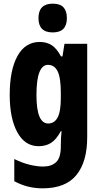

<svg xmlns="http://www.w3.org/2000/svg" viewBox="-20 -881 551 1048"><path d="M197 -652Q233 -652 260.5 -635.5Q288 -619 313 -573H321L332 -642H456V-132Q456 2 397 74.5Q338 147 212 147Q129 147 58 108V-13Q103 9 143 18.5Q183 28 215 28Q261 28 286.5 4Q312 -20 312 -82V-88Q312 -129 316 -165H312Q287 -119 258.5 -101Q230 -83 191 -83Q116 -83 74.5 -159Q33 -235 33 -363Q33 -499 75.5 -575.5Q118 -652 197 -652ZM242 -527Q211 -527 195 -486.5Q179 -446 179 -362Q179 -207 243 -207Q277 -207 294.5 -239.5Q312 -272 312 -347V-373Q312 -457 294.5 -492Q277 -527 242 -527ZM268 -861Q308 -861 326.5 -841Q345 -821 345 -782Q345 -704 268 -704Q190 -704 190 -782Q190 -861 268 -861Z"/></svg>

Font: Noto Sans Kannada UI ExtraCondensed ExtraBold
Style: Regular
Weight: 800
Width: 2
Designer: Jelle Bosma - Monotype Design Team
Foundry: Monotype Imaging Inc.
Version: Version 2.005; ttfautohint (v1.8.4.7-5d5b)